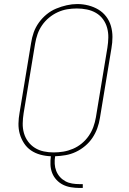

<svg xmlns="http://www.w3.org/2000/svg" viewBox="-20 -766 640 951"><path d="M374 165Q353 165 331.5 161.5Q310 158 292 149Q274 140 260 125Q246 110 238.5 91Q231 72 230 50.5Q229 29 232 8Q205 7 179.5 0Q154 -7 133.5 -21Q113 -35 99 -56.5Q85 -78 78 -102.5Q71 -127 71.5 -154Q72 -181 77 -208L134 -553Q138 -580 147 -605.5Q156 -631 172.5 -654Q189 -677 211 -695Q233 -713 258.5 -723.5Q284 -734 310.5 -740Q337 -746 363 -746Q391 -746 418 -739Q445 -732 467.5 -718.5Q490 -705 506 -684Q522 -663 529.5 -637Q537 -611 537 -583Q537 -555 532 -527L475 -182Q471 -156 462 -131Q453 -106 438 -83.5Q423 -61 401.5 -43Q380 -25 355.5 -13.5Q331 -2 305 2.5Q279 7 253 8Q250 27 251 45.5Q252 64 258.5 80.5Q265 97 276.5 110Q288 123 303.5 131.5Q319 140 337 143Q355 146 374 146H390V165ZM246 -11Q270 -11 294 -15Q318 -19 341.5 -29Q365 -39 385 -55.5Q405 -72 419.5 -93Q434 -114 442.5 -137.5Q451 -161 455 -185L512 -530Q516 -555 516.5 -580Q517 -605 510.5 -628.5Q504 -652 490 -671Q476 -690 455.5 -702Q435 -714 410.5 -719Q386 -724 361 -724Q336 -724 312.5 -720Q289 -716 266 -705.5Q243 -695 223 -678.5Q203 -662 188.5 -641Q174 -620 166 -597Q158 -574 154 -550L97 -205Q93 -180 92.5 -155Q92 -130 98.5 -107Q105 -84 119 -65Q133 -46 153 -33.5Q173 -21 197 -16Q221 -11 246 -11Z"/></svg>

Font: Iosevka Curly Slab ThEx
Style: Italic
Weight: 100
Width: 7
Italic angle: -9°
Monospace: yes
Designer: Belleve Invis
Foundry: Belleve Invis
Version: Version 11.1.0; ttfautohint (v1.8.3)